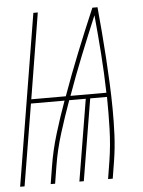

<svg xmlns="http://www.w3.org/2000/svg" viewBox="-59 -777 611 820"><g transform="rotate(-5 247.0 -367.5)"><path d="M-6 0 115 -735H134L74 -368H222Q255 -460 292 -552Q329 -644 368 -735H390Q395 -681 399.5 -626.5Q404 -572 407.5 -517Q411 -462 413.5 -407Q416 -352 416.5 -296.5Q417 -241 414.5 -185.5Q412 -130 403 -74L391 0H371L383 -74Q394 -143 396 -212Q398 -281 397 -350H325L267 0H248L306 -350H235Q210 -281 188.5 -212Q167 -143 156 -74L144 0H125L137 -74Q148 -143 169 -212Q190 -281 215 -350H71L13 0ZM396 -368Q394 -452 388 -535.5Q382 -619 374 -702Q339 -619 305.5 -535.5Q272 -452 242 -368Z"/></g></svg>

Font: Iosevka Term Curly Th Obl
Style: Regular
Weight: 100
Italic angle: -9°
Designer: Belleve Invis
Foundry: Belleve Invis
Version: Version 32.3.0